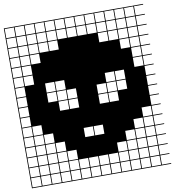

<svg xmlns="http://www.w3.org/2000/svg" viewBox="-104 -972 1083 1188"><g transform="rotate(-10 437.5 -377.5)"><path d="M0 125V-879.8H875V-875H817.3V-817.3H875V-812.5H817.3V-754.8H875V-750H817.3V-692.3H875V-687.5H817.3V-629.8H875V-625H817.3V-567.3H875V-562.5H817.3V-504.8H875V-500H817.3V-442.3H875V-437.5H817.3V-379.8H875V-375H817.3V-317.3H875V-312.5H817.3V-254.8H875V-250H817.3V-192.3H875V-187.5H817.3V-129.8H875V-125H817.3V-67.3H875V-62.5H817.3V-4.8H875V0H817.3V57.7H875V62.5H817.3V120.2H875V125ZM754.8 -817.3H812.5V-875H754.8ZM567.3 -817.3H625V-875H567.3ZM317.3 -817.3H375V-875H317.3ZM254.8 -817.3H312.5V-875H254.8ZM379.8 -817.3H437.5V-875H379.8ZM192.3 -817.3H250V-875H192.3ZM692.3 -817.3H750V-875H692.3ZM442.3 -817.3H500V-875H442.3ZM504.8 -817.3H562.5V-875H504.8ZM129.8 -817.3H187.5V-875H129.8ZM67.3 -817.3H125V-875H67.3ZM629.8 -817.3H687.5V-875H629.8ZM4.8 -817.3H62.5V-875H4.8ZM754.8 -754.8H812.5V-812.5H754.8ZM129.8 -754.8H187.5V-812.5H129.8ZM4.8 -754.8H62.5V-812.5H4.8ZM317.3 -754.8H375V-812.5H317.3ZM254.8 -754.8H312.5V-812.5H254.8ZM379.8 -754.8H437.5V-812.5H379.8ZM629.8 -754.8H687.5V-812.5H629.8ZM442.3 -754.8H500V-812.5H442.3ZM192.3 -754.8H250V-812.5H192.3ZM692.3 -754.8H750V-812.5H692.3ZM504.8 -754.8H562.5V-812.5H504.8ZM567.3 -754.8H625V-812.5H567.3ZM67.3 -754.8H125V-812.5H67.3ZM67.3 -692.3H125V-750H67.3ZM567.3 -692.3H625V-750H567.3ZM129.8 -692.3H187.5V-750H129.8ZM4.8 -692.3H62.5V-750H4.8ZM754.8 -692.3H812.5V-750H754.8ZM692.3 -692.3H750V-750H692.3ZM254.8 -692.3H312.5V-750H254.8ZM192.3 -692.3H250V-750H192.3ZM629.8 -692.3H687.5V-750H629.8ZM67.3 -629.8H125V-687.5H67.3ZM4.8 -629.8H62.5V-687.5H4.8ZM129.8 -629.8H187.5V-687.5H129.8ZM754.8 -629.8H812.5V-687.5H754.8ZM692.3 -629.8H750V-687.5H692.3ZM67.3 -567.3H125V-625H67.3ZM4.8 -567.3H62.5V-625H4.8ZM754.8 -567.3H812.5V-625H754.8ZM67.3 -504.8H125V-562.5H67.3ZM754.8 -504.8H812.5V-562.5H754.8ZM4.8 -504.8H62.5V-562.5H4.8ZM4.8 -442.3H62.5V-500H4.8ZM567.3 -442.3H625V-500H567.3ZM192.3 -442.3H250V-500H192.3ZM629.8 -442.3H687.5V-500H629.8ZM254.8 -442.3H312.5V-500H254.8ZM254.8 -379.8H312.5V-437.5H254.8ZM192.3 -379.8H250V-437.5H192.3ZM629.8 -379.8H687.5V-437.5H629.8ZM504.8 -379.8H562.5V-437.5H504.8ZM4.8 -379.8H62.5V-437.5H4.8ZM567.3 -379.8H625V-437.5H567.3ZM317.3 -379.8H375V-437.5H317.3ZM317.3 -317.3H375V-375H317.3ZM254.8 -317.3H312.5V-375H254.8ZM504.8 -317.3H562.5V-375H504.8ZM4.8 -317.3H62.5V-375H4.8ZM567.3 -317.3H625V-375H567.3ZM4.8 -254.8H62.5V-312.5H4.8ZM67.3 -192.3H125V-250H67.3ZM754.8 -192.3H812.5V-250H754.8ZM4.8 -192.3H62.5V-250H4.8ZM4.8 -129.8H62.5V-187.5H4.8ZM379.8 -129.8H437.5V-187.5H379.8ZM754.8 -129.8H812.5V-187.5H754.8ZM442.3 -129.8H500V-187.5H442.3ZM67.3 -129.8H125V-187.5H67.3ZM692.3 -129.8H750V-187.5H692.3ZM129.8 -129.8H187.5V-187.5H129.8ZM629.8 -67.3H687.5V-125H629.8ZM4.8 -67.3H62.5V-125H4.8ZM754.8 -67.3H812.5V-125H754.8ZM192.3 -67.3H250V-125H192.3ZM67.3 -67.3H125V-125H67.3ZM692.3 -67.3H750V-125H692.3ZM129.8 -67.3H187.5V-125H129.8ZM567.3 -4.8H625V-62.5H567.3ZM692.3 -4.8H750V-62.5H692.3ZM129.8 -4.8H187.5V-62.5H129.8ZM67.3 -4.8H125V-62.5H67.3ZM312.5 -62.5H254.8V-4.8H312.5ZM754.8 -4.8H812.5V-62.5H754.8ZM4.8 -4.8H62.5V-62.5H4.8ZM629.8 -4.8H687.5V-62.5H629.8ZM192.3 -4.8H250V-62.5H192.3ZM317.3 57.7H375V0H317.3ZM129.8 57.7H187.5V0H129.8ZM67.3 57.7H125V0H67.3ZM692.3 57.7H750V0H692.3ZM567.3 57.7H625V0H567.3ZM192.3 57.7H250V0H192.3ZM504.8 57.7H562.5V0H504.8ZM754.8 57.7H812.5V0H754.8ZM442.3 57.7H500V0H442.3ZM254.8 57.7H312.5V0H254.8ZM379.8 57.7H437.5V0H379.8ZM4.8 57.7H62.5V0H4.8ZM629.8 57.7H687.5V0H629.8ZM629.8 120.2H687.5V62.5H629.8ZM129.8 120.2H187.5V62.5H129.8ZM692.3 120.2H750V62.5H692.3ZM567.3 120.2H625V62.5H567.3ZM192.3 120.2H250V62.5H192.3ZM67.3 120.2H125V62.5H67.3ZM504.8 120.2H562.5V62.5H504.8ZM754.8 120.2H812.5V62.5H754.8ZM254.8 120.2H312.5V62.5H254.8ZM442.3 120.2H500V62.5H442.3ZM379.8 120.2H437.5V62.5H379.8ZM317.3 120.2H375V62.5H317.3ZM4.8 120.2H62.5V62.5H4.8Z"/></g></svg>

Font: Yarndings 12 Charted
Style: Regular
Weight: 400
Designer: Sarah Cadigan-Fried
Version: Version 1.000; ttfautohint (v1.8.4.7-5d5b)